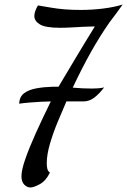

<svg xmlns="http://www.w3.org/2000/svg" viewBox="-20 -743 563 850"><path d="M115 87Q100 87 87.5 74.5Q75 62 75 37Q75 10 92 -39Q109 -88 138.5 -153.5Q168 -219 205 -294Q186 -294 161 -292.5Q136 -291 110.5 -289Q85 -287 65 -284Q66 -315 87 -330.5Q108 -346 141.5 -352Q175 -358 213 -359Q220 -359 226.5 -359Q233 -359 239 -359Q270 -411 311.5 -480.5Q353 -550 400 -626Q378 -626 350.5 -624.5Q323 -623 296 -621.5Q269 -620 245 -620Q181 -620 156.5 -635Q132 -650 132 -672Q132 -692 148 -719Q178 -714 207 -709Q236 -704 268 -701.5Q300 -699 338 -699Q386 -699 435.5 -705Q485 -711 523 -723Q510 -705 494.5 -683.5Q479 -662 464 -643Q421 -581 382 -511.5Q343 -442 302 -355Q324 -353 344.5 -352Q365 -351 387 -351Q402 -351 415 -352Q428 -353 441 -356Q419 -327 397 -310.5Q375 -294 349 -294Q333 -294 314 -294Q295 -294 274 -294Q256 -253 235.5 -203.5Q215 -154 201 -106Q187 -58 187 -20Q187 -7 189.5 4Q192 15 201 21Q183 58 156 72.5Q129 87 115 87Z"/></svg>

Font: Dancing Script SemiBold
Style: Regular
Weight: 600
Designer: Pablo Impallari
Foundry: Pablo Impallari
Version: Version 2.001